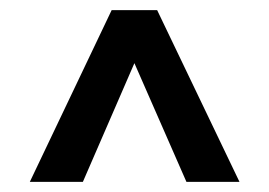

<svg xmlns="http://www.w3.org/2000/svg" viewBox="-20 -679 533 380"><path d="M201 -659 39 -319H144L246 -554L349 -319H454L291 -659Z"/></svg>

Font: Gemini
Style: Regular
Weight: 700
Designer: Pushpananda Ekanayake, Sol Matas, Kosala Senevirathne
Foundry: Mooniak
Version: Version 1.000;PS 1.0;hotconv 1.0.86;makeotf.lib2.5.63406